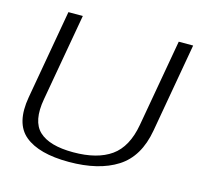

<svg xmlns="http://www.w3.org/2000/svg" viewBox="-99 -786 961 901"><g transform="rotate(15 381.0 -335.0)"><path d="M308.5 4Q163 4 94.5 -52.8Q26 -109.5 49 -240.5L125.5 -674.5H195.5L120.5 -250.5Q100.5 -139.5 150.8 -92.2Q201 -45 317 -45Q433.5 -45 500.2 -92.2Q567 -139.5 586.5 -250.5L661.5 -674.5H731.5L655 -240.5Q632 -109.5 543 -52.8Q454 4 308.5 4Z"/></g></svg>

Font: Anybody ExtraExpanded Light
Style: Italic
Weight: 300
Width: 8
Italic angle: -10°
Designer: Tyler Finck
Foundry: Etcetera Type Company
Version: Version 1.010; ttfautohint (v1.8.3) -l 8 -r 50 -G 200 -x 14 